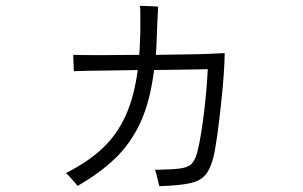

<svg xmlns="http://www.w3.org/2000/svg" viewBox="-20 -589 1040 658"><path d="M526 49Q525 45 522 33Q519 21 516 8.5Q513 -4 511 -7Q568 -8 596.5 -11.5Q625 -15 637.5 -28.5Q650 -42 657 -71Q663 -94 669 -131Q675 -168 680 -210Q685 -252 688 -290Q691 -328 692 -352Q668 -351 617.5 -350.5Q567 -350 508 -349Q495 -244 462.5 -172Q430 -100 376.5 -48Q323 4 246 48Q243 44 235 35Q227 26 218.5 16.5Q210 7 206 4Q280 -33 330 -79.5Q380 -126 410 -191.5Q440 -257 452 -349Q405 -348 361 -347.5Q317 -347 283.5 -346.5Q250 -346 233 -345Q233 -348 232.5 -360Q232 -372 231.5 -384.5Q231 -397 231 -401Q257 -400 320.5 -400Q384 -400 457 -401Q459 -420 459.5 -440Q460 -460 461 -481Q461 -504 461 -531Q461 -558 460 -569Q464 -569 477 -568.5Q490 -568 503.5 -567.5Q517 -567 522 -566Q521 -555 520 -528.5Q519 -502 518 -482Q517 -460 516.5 -440.5Q516 -421 514 -401Q565 -402 612 -402.5Q659 -403 695.5 -404.5Q732 -406 750 -407Q750 -379 746.5 -330.5Q743 -282 737 -227.5Q731 -173 724.5 -125Q718 -77 711 -49Q701 -9 683 11.5Q665 32 628.5 39.5Q592 47 526 49Z"/></svg>

Font: Zen Kaku Gothic Antique
Style: Regular
Weight: 400
Designer: Yoshimichi Ohira
Foundry: Positype
Version: Version 1.001